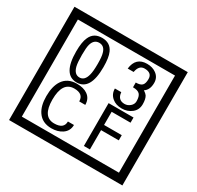

<svg xmlns="http://www.w3.org/2000/svg" viewBox="-212 -1206 1580 1541"><g transform="rotate(30 577.5 -435.0)"><path d="M1103 90H53V-960H1103ZM1028 15V-885H128V15ZM497 -656Q497 -442 371 -442Q244 -442 244 -656Q244 -744 265 -789Q294 -855 371 -855Q448 -855 477 -789Q497 -745 497 -656ZM444 -656Q444 -723 435 -752Q420 -809 371 -809Q322 -809 306 -752Q298 -723 298 -656Q298 -587 306 -553Q322 -488 371 -488Q419 -488 435 -554Q444 -587 444 -656ZM919 -556Q919 -504 880.5 -473Q842 -442 789 -442Q734 -442 700 -471Q662 -502 662 -554H721Q727 -485 790 -485Q818 -485 841 -504.5Q864 -524 864 -552Q864 -597 846 -616Q828 -635 783 -635V-679Q825 -679 841.5 -696Q858 -713 858 -754Q858 -812 789 -812Q738 -812 726 -744H671Q684 -855 788 -855Q839 -855 874 -829Q913 -800 913 -750Q913 -685 871 -658Q895 -642 903 -630Q919 -605 919 -556ZM524 -136Q524 -80 478 -49Q438 -22 379 -22Q294 -22 252 -84Q216 -136 216 -226Q216 -317 251 -371Q293 -435 380 -435Q442 -435 479 -409Q522 -379 522 -321H466Q466 -391 381 -391Q272 -391 272 -226Q272 -67 379 -67Q468 -67 468 -136ZM908 -379H733V-257H897V-209H733V-30H677V-427H908Z"/></g></svg>

Font: Unicode BMP Fallback SIL
Style: Regular
Weight: 400
Foundry: NRSI, SIL International
Version: Version 5.1 Based on Unicode 5.1